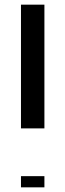

<svg xmlns="http://www.w3.org/2000/svg" viewBox="-20 -804 281 824"><path d="M70 -784H170.6V-253H70ZM70 -48H170.6V0H70Z"/></svg>

Font: Facade Sud
Style: Regular
Weight: 100
Designer: Éléonore Fines
Foundry: Velvetyne Type Foundry
Version: Version 1.001;Glyphs 3.2 (3202)